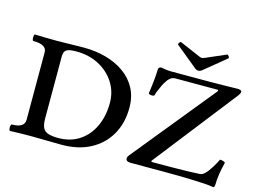

<svg xmlns="http://www.w3.org/2000/svg" viewBox="-114 -1073 1716 1289"><g transform="rotate(15 744.5 -428.5)"><path d="M42 3Q36 3 34 -8Q32 -19 34 -30.5Q36 -42 42 -42Q129 -42 129 -99V-567Q129 -621 36 -621Q31 -621 29 -632Q27 -643 29 -654.5Q31 -666 36 -666Q113 -663 188 -663Q234 -663 281 -664.5Q328 -666 376 -666Q458 -666 530 -646Q602 -626 657 -587Q712 -548 743.5 -490Q775 -432 775 -355Q775 -247 728.5 -166.5Q682 -86 598 -41.5Q514 3 400 3Q347 3 293.5 1.5Q240 0 188 0Q115 0 42 3ZM364 -35Q451 -35 512.5 -76.5Q574 -118 607 -189.5Q640 -261 640 -352Q640 -429 600.5 -491.5Q561 -554 492 -591Q423 -628 333 -628Q283 -628 265 -616Q247 -604 247 -571V-136Q247 -78 272 -56.5Q297 -35 364 -35ZM1457 14Q1450 13 1440.5 12Q1431 11 1419 9Q1381 6 1303 3Q1225 0 1105 0H878Q845 0 845 -22Q845 -29 847.5 -34Q850 -39 854 -44L1321 -618L1318 -625H1023Q1005 -625 993 -617Q981 -609 972 -598Q963 -586 953.5 -569.5Q944 -553 935 -530Q925 -510 921.5 -500Q918 -490 916 -480Q914 -475 904 -474Q894 -473 884.5 -476Q875 -479 876 -485Q884 -542 888 -583Q892 -624 892 -649Q892 -671 913 -671Q928 -668 947 -665.5Q966 -663 980 -663H1243Q1293 -663 1343.5 -664Q1394 -665 1442 -666Q1472 -666 1472 -652Q1472 -641 1460 -625L1010 -49L1013 -42Q1082 -42 1149 -42.5Q1216 -43 1268.5 -44.5Q1321 -46 1348 -48Q1379 -49 1422 -120Q1434 -140 1441 -152.5Q1448 -165 1451 -173Q1452 -177 1462 -175.5Q1472 -174 1481.5 -170Q1491 -166 1489 -162Q1478 -118 1472 -79Q1466 -40 1466 -7Q1466 11 1457 14ZM1157 -715Q1144 -715 1131 -726L983 -847Q977 -851 984 -862Q991 -873 997 -870L1138 -809Q1148 -804 1157 -804Q1165 -804 1176 -809L1317 -870Q1321 -872 1328.5 -862Q1336 -852 1331 -847L1183 -726Q1170 -715 1157 -715Z"/></g></svg>

Font: Junicode SmExp
Style: Bold
Weight: 700
Width: 6
Designer: Peter S. Baker
Version: Version 2.205; ttfautohint (v1.8.4)